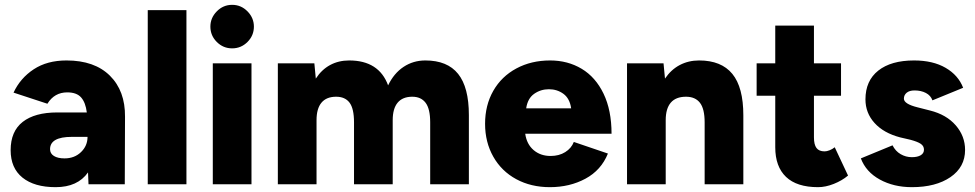

<svg xmlns="http://www.w3.org/2000/svg" viewBox="-20 -762 4034 794"><path d="M344 -49Q301 12 210 12Q122 12 73 -27.5Q24 -67 24 -141Q24 -219 74 -258Q124 -297 217 -297H339Q334 -338 315.5 -359Q297 -380 258 -380Q205 -380 176 -333L36 -379Q64 -439 119.5 -475.5Q175 -512 255 -512Q371 -512 434.5 -449Q498 -386 497 -279L496 0H346ZM247 -107Q288 -107 315 -133Q342 -159 342 -196H277Q187 -196 187 -145Q187 -127 203 -117Q219 -107 247 -107Z M591 -720H751V0H591Z M860 -500H1020V0H860ZM850 -652Q850 -688 876.5 -715Q903 -742 940 -742Q977 -742 1003.5 -715Q1030 -688 1030 -652Q1030 -615 1003.5 -588.5Q977 -562 940 -562Q903 -562 876.5 -588.5Q850 -615 850 -652Z M1129 -500H1280L1286 -437Q1310 -474 1345 -493Q1380 -512 1424 -512Q1547 -512 1585 -409Q1609 -459 1649 -485.5Q1689 -512 1739 -512Q1830 -512 1874.5 -456.5Q1919 -401 1919 -286V0H1759V-256Q1759 -312 1740 -337Q1721 -362 1685 -362Q1645 -362 1624.5 -337.5Q1604 -313 1604 -265V0H1444V-256Q1444 -313 1425.5 -337.5Q1407 -362 1370 -362Q1330 -362 1309.5 -337.5Q1289 -313 1289 -265V0H1129Z M1986 -250Q1986 -327 2020 -386.5Q2054 -446 2115.5 -479Q2177 -512 2255 -512Q2328 -512 2385.5 -477.5Q2443 -443 2476 -374.5Q2509 -306 2509 -209H2152Q2158 -166 2186.5 -141.5Q2215 -117 2257 -117Q2292 -117 2317.5 -133Q2343 -149 2353 -175L2494 -127Q2466 -58 2401 -23Q2336 12 2254 12Q2176 12 2115 -21Q2054 -54 2020 -114Q1986 -174 1986 -250ZM2342 -314Q2336 -355 2310 -374Q2284 -393 2250 -393Q2216 -393 2189 -374Q2162 -355 2156 -314Z M2573 -500H2724L2730 -437Q2755 -474 2791 -493Q2827 -512 2871 -512Q2963 -512 3008.5 -456.5Q3054 -401 3054 -285V0H2894V-256Q2894 -312 2874.5 -337Q2855 -362 2817 -362Q2775 -362 2754 -337.5Q2733 -313 2733 -265V0H2573Z M3186 -153V-366H3109V-500H3186V-656H3346V-500H3458V-366H3346V-194Q3346 -164 3356.5 -150Q3367 -136 3390 -136Q3399 -136 3410.5 -140.5Q3422 -145 3432 -153L3487 -36Q3462 -15 3428 -1.5Q3394 12 3363 12Q3275 12 3230.5 -30.5Q3186 -73 3186 -153Z M3540 -107 3671 -161Q3683 -137 3704.5 -124.5Q3726 -112 3751 -112Q3774 -112 3787.5 -120Q3801 -128 3801 -143Q3801 -158 3788 -167Q3775 -176 3745 -184L3702 -194Q3634 -212 3596.5 -253.5Q3559 -295 3559 -351Q3559 -428 3612 -470Q3665 -512 3760 -512Q3838 -512 3890.5 -481.5Q3943 -451 3963 -399L3836 -347Q3829 -367 3809 -377.5Q3789 -388 3762 -388Q3741 -388 3729.5 -378.5Q3718 -369 3718 -354Q3718 -332 3775 -318L3826 -305Q3894 -288 3932.5 -243.5Q3971 -199 3971 -142Q3971 -71 3910.5 -29.5Q3850 12 3751 12Q3676 12 3618.5 -19.5Q3561 -51 3540 -107Z"/></svg>

Font: Oak Sans ExtraBold
Style: Regular
Weight: 800
Designer: Erik Kennedy, Walven
Foundry: Erik Kennedy, Walven
Version: Version 1.000